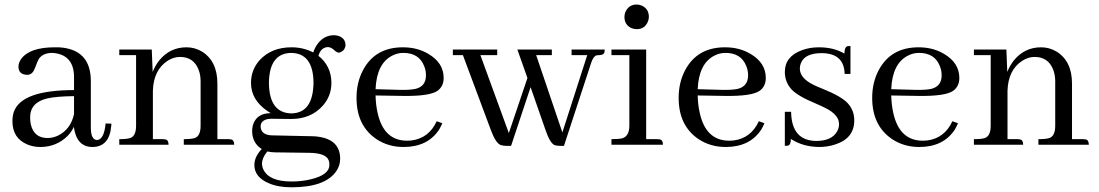

<svg xmlns="http://www.w3.org/2000/svg" viewBox="-20 -631 4791 837"><path d="M381.8 9.8C336.3 9.1 309.6 -20.2 301.8 -78.1C295.9 -64.5 287.1 -51.4 275.4 -39.1C242.8 -6.5 202.8 9.8 155.3 9.8C135.7 9.8 117.2 6.2 99.6 -1C56 -19.2 34.2 -53.1 34.2 -102.5C34.2 -116.9 36.1 -130.2 40 -142.6C62.2 -206.4 149.7 -238.3 302.7 -238.3V-299.8C300.8 -363 269.2 -396.5 208 -400.4C182 -400.4 162.8 -392.3 150.4 -376C147.1 -371.4 141 -357.1 131.8 -333C124.7 -314.1 113.6 -304.7 98.6 -304.7C95.4 -304.7 92.1 -305 88.9 -305.7C70 -308.9 60.5 -320.6 60.5 -340.8C60.5 -351.9 64.5 -363 72.3 -374C97 -407.9 145.8 -424.8 218.8 -424.8H236.3C329.4 -419.6 376 -370.4 376 -277.3V-71.3C376.6 -38.7 385.4 -21.8 402.3 -20.5C423.2 -21.2 435.9 -45.2 440.4 -92.8L465.8 -91.8C465.8 -88.5 465.5 -85 464.8 -81.1C459.6 -20.5 432 9.8 381.8 9.8ZM187.5 -29.3C201.8 -29.3 216.5 -32.6 231.4 -39.1C269.2 -57.3 293 -88.9 302.7 -133.8V-211.9C252 -211.3 213.2 -208 186.5 -202.1C136.4 -190.4 111.3 -162.8 111.3 -119.1C111.3 -108.1 112.3 -98 114.3 -88.9C123.4 -49.2 147.8 -29.3 187.5 -29.3Z M690.4 -24.4C694.3 -24.4 697.6 -24.1 700.2 -23.4C710 -22.1 714.8 -14.3 714.8 0H500V-24.4C522.1 -24.4 538.1 -26 547.9 -29.3C564.8 -35.2 573.2 -53.1 573.2 -83V-390.6H500V-415H641.6L645.5 -317.4C652.7 -335.6 662.1 -352.2 673.8 -367.2C705.1 -405.6 744.8 -424.8 793 -424.8C817.1 -424.8 839.5 -418.6 860.4 -406.2C905.3 -378.3 927.7 -331.7 927.7 -266.6V-24.4H976.6C980.5 -24.4 983.7 -24.1 986.3 -23.4C996.1 -22.1 1001 -14.3 1001 0H781.2V-24.4C803.4 -24.4 819.3 -26 829.1 -29.3C846 -35.2 854.5 -53.1 854.5 -83V-276.4C854.5 -295.2 851.6 -312.2 845.7 -327.1C831.4 -364.3 804.4 -382.8 764.6 -382.8C746.4 -382.8 728.5 -377.3 710.9 -366.2C669.9 -339.5 648.4 -295.9 646.5 -235.4V-24.4Z M1152.3 -270.5C1153 -182.6 1185.5 -138 1250 -136.7C1313.2 -137.4 1345.4 -182 1346.7 -270.5C1346 -355.8 1313.8 -399.1 1250 -400.4C1186.2 -399.7 1153.6 -356.4 1152.3 -270.5ZM1251 -424.8C1284.8 -424.8 1316.4 -417.3 1345.7 -402.3C1349.6 -414.7 1355.1 -426.1 1362.3 -436.5C1381.2 -463.9 1405.9 -477.5 1436.5 -477.5C1443.7 -477.5 1450.8 -476.2 1458 -473.6C1476.9 -466.5 1486.3 -452.8 1486.3 -432.6C1483.7 -415.7 1474.3 -405.3 1458 -401.4C1452.1 -401.4 1445.6 -404.6 1438.5 -411.1C1428.1 -420.9 1418.3 -425.8 1409.2 -425.8C1406.6 -425.8 1404 -425.5 1401.4 -424.8C1385.1 -420.9 1374 -408.5 1368.2 -387.7C1405.3 -358.4 1424.2 -319.3 1424.8 -270.5C1424.8 -232.1 1412.4 -198.9 1387.7 -170.9C1353.2 -131.8 1307 -112.3 1249 -112.3L1163.1 -113.3C1157.9 -113.3 1153 -113 1148.4 -112.3C1127 -107.7 1116.2 -97 1116.2 -80.1C1116.9 -56 1132.2 -43 1162.1 -41L1339.8 -37.1C1349 -37.1 1357.7 -36.5 1366.2 -35.2C1430.7 -26.7 1462.9 5.5 1462.9 61.5C1462.9 79.8 1457.7 97 1447.3 113.3C1415.4 161.5 1349.9 185.5 1251 185.5C1211.9 185.5 1179 179.7 1152.3 168C1110 150.4 1088.9 123.7 1088.9 87.9C1088.9 64.5 1099.6 41.3 1121.1 18.6C1093.8 1.6 1079.8 -24.1 1079.1 -58.6C1079.1 -67.1 1080.1 -75.5 1082 -84C1092.4 -119.8 1118.5 -137.7 1160.2 -137.7C1155.6 -140.3 1151 -143.2 1146.5 -146.5C1098.3 -179 1074.2 -220.1 1074.2 -269.5C1074.2 -307.3 1086.6 -340.2 1111.3 -368.2C1145.8 -405.9 1192.4 -424.8 1251 -424.8ZM1251 160.2C1281.6 160.2 1309.9 156.9 1335.9 150.4C1389.3 137.4 1416 116.5 1416 87.9C1416 80.1 1415 73.6 1413.1 68.4C1405.3 46.9 1377 35.8 1328.1 35.2L1177.7 33.2C1169.3 33.2 1158.5 31.9 1145.5 29.3C1130.5 46.9 1122.7 64.5 1122.1 82C1122.1 91.1 1124.3 100.3 1128.9 109.4C1145.8 143.2 1186.5 160.2 1251 160.2Z M1738.3 -400.4C1721.4 -400.4 1705.4 -396.5 1690.4 -388.7C1644.9 -365.9 1620.4 -317.1 1617.2 -242.2L1720.7 -239.3C1750.7 -238.6 1773.8 -239.9 1790 -243.2C1821.3 -250.3 1836.9 -270.2 1836.9 -302.7C1836.9 -317.1 1834.3 -330.4 1829.1 -342.8C1814.1 -381.2 1783.9 -400.4 1738.3 -400.4ZM1908.2 -93.8C1904.3 -84.6 1899.7 -75.5 1894.5 -66.4C1861.3 -15.6 1809.6 9.8 1739.3 9.8C1695 9.8 1655.6 -1.6 1621.1 -24.4C1563.2 -63.5 1534.2 -123.4 1534.2 -204.1C1534.2 -248.4 1543.3 -288.1 1561.5 -323.2C1596.7 -391 1654.9 -424.8 1736.3 -424.8C1778 -424.8 1814.8 -415.4 1846.7 -396.5C1891.6 -370.4 1914.1 -335.3 1914.1 -291C1914.1 -266.9 1905.3 -248.4 1887.7 -235.4C1864.9 -219.1 1813.8 -211.6 1734.4 -212.9L1617.2 -214.8C1617.8 -187.5 1620.8 -162.4 1626 -139.6C1643.6 -58.3 1686.5 -17.6 1754.9 -17.6C1760.7 -17.6 1766.9 -17.9 1773.4 -18.6C1824.2 -25.1 1861 -53.1 1883.8 -102.5Z M2147.5 -390.6H2074.2L2198.2 -50.8L2279.3 -291L2235.4 -415H2385.7V-390.6H2317.4L2431.6 -53.7L2540 -390.6H2471.7V-415H2616.2C2616.2 -411.1 2615.9 -407.6 2615.2 -404.3C2613.3 -395.2 2605.1 -390.6 2590.8 -390.6C2586.9 -390.6 2583.3 -390.3 2580.1 -389.6C2571 -387 2563.2 -375.7 2556.6 -355.5L2438.5 4.9H2422.9C2411.8 4.9 2403 3.6 2396.5 1C2383.5 -5.5 2370.8 -27 2358.4 -63.5L2293 -251L2208 4.9H2188.5C2178.1 4.9 2169.3 3.6 2162.1 1C2147.8 -4.9 2133.8 -26.4 2120.1 -63.5L1998 -390.6H1954.1V-415H2147.5Z M2845.7 -24.4C2849 -24.4 2852.2 -24.1 2855.5 -23.4C2865.2 -22.1 2870.1 -14.3 2870.1 0H2645.5V-24.4C2667.6 -24.4 2683.6 -25.7 2693.4 -28.3C2713.5 -34.8 2723.6 -53.1 2723.6 -83V-390.6H2645.5V-415H2796.9V-24.4ZM2808.6 -557.6C2808.6 -549.8 2807 -542.3 2803.7 -535.2C2794.6 -514.3 2778.6 -503.9 2755.9 -503.9C2748.7 -503.9 2741.5 -505.2 2734.4 -507.8C2712.9 -516.9 2702.1 -533.5 2702.1 -557.6C2702.1 -565.4 2703.8 -572.9 2707 -580.1C2716.8 -600.9 2733.1 -611.3 2755.9 -611.3C2763 -611.3 2770.5 -609.7 2778.3 -606.4C2798.5 -596.7 2808.6 -580.4 2808.6 -557.6Z M3142.6 -400.4C3125.7 -400.4 3109.7 -396.5 3094.7 -388.7C3049.2 -365.9 3024.7 -317.1 3021.5 -242.2L3125 -239.3C3154.9 -238.6 3178.1 -239.9 3194.3 -243.2C3225.6 -250.3 3241.2 -270.2 3241.2 -302.7C3241.2 -317.1 3238.6 -330.4 3233.4 -342.8C3218.4 -381.2 3188.2 -400.4 3142.6 -400.4ZM3312.5 -93.8C3308.6 -84.6 3304 -75.5 3298.8 -66.4C3265.6 -15.6 3213.9 9.8 3143.6 9.8C3099.3 9.8 3059.9 -1.6 3025.4 -24.4C2967.4 -63.5 2938.5 -123.4 2938.5 -204.1C2938.5 -248.4 2947.6 -288.1 2965.8 -323.2C3001 -391 3059.2 -424.8 3140.6 -424.8C3182.3 -424.8 3219.1 -415.4 3251 -396.5C3295.9 -370.4 3318.4 -335.3 3318.4 -291C3318.4 -266.9 3309.6 -248.4 3292 -235.4C3269.2 -219.1 3218.1 -211.6 3138.7 -212.9L3021.5 -214.8C3022.1 -187.5 3025.1 -162.4 3030.3 -139.6C3047.9 -58.3 3090.8 -17.6 3159.2 -17.6C3165 -17.6 3171.2 -17.9 3177.7 -18.6C3228.5 -25.1 3265.3 -53.1 3288.1 -102.5Z M3538.1 -16.6C3466.5 -17.3 3430 -59.6 3428.7 -143.6H3401.4V4.9C3406.6 4.9 3411.1 4.6 3415 3.9C3423.5 1.3 3427.7 -8.5 3427.7 -25.4C3462.2 -2.6 3502.9 9.1 3549.8 9.8C3575.2 9.8 3598.6 6.2 3620.1 -1C3676.1 -18.6 3704.1 -53.7 3704.1 -106.4C3704.1 -135.1 3694.7 -159.8 3675.8 -180.7C3658.2 -200.2 3623 -220.7 3570.3 -242.2C3550.8 -250 3536.5 -256.2 3527.3 -260.7C3487 -280.3 3466.8 -304 3466.8 -332C3466.8 -340.5 3468.4 -348.6 3471.7 -356.4C3483.4 -385.1 3513.7 -399.4 3562.5 -399.4C3627.6 -398.8 3660.8 -368.5 3662.1 -308.6H3687.5V-430.7C3682.9 -430.7 3678.7 -430.3 3674.8 -429.7C3665.7 -427.1 3661.1 -416.3 3661.1 -397.5C3629.9 -415.7 3592.8 -424.8 3549.8 -424.8C3523.1 -424.8 3498.4 -420.6 3475.6 -412.1C3426.1 -393.9 3401.4 -362.3 3401.4 -317.4C3401.4 -288.7 3410.8 -263.7 3429.7 -242.2C3447.3 -222.7 3482.7 -201.8 3536.1 -179.7C3555.7 -171.2 3569.7 -164.7 3578.1 -160.2C3617.8 -140.6 3637.7 -117.2 3637.7 -89.8C3637.7 -78.1 3634.8 -67.4 3628.9 -57.6C3613.3 -30.3 3583 -16.6 3538.1 -16.6Z M3986.3 -400.4C3969.4 -400.4 3953.5 -396.5 3938.5 -388.7C3892.9 -365.9 3868.5 -317.1 3865.2 -242.2L3968.8 -239.3C3998.7 -238.6 4021.8 -239.9 4038.1 -243.2C4069.3 -250.3 4085 -270.2 4085 -302.7C4085 -317.1 4082.4 -330.4 4077.1 -342.8C4062.2 -381.2 4031.9 -400.4 3986.3 -400.4ZM4156.2 -93.8C4152.3 -84.6 4147.8 -75.5 4142.6 -66.4C4109.4 -15.6 4057.6 9.8 3987.3 9.8C3943 9.8 3903.6 -1.6 3869.1 -24.4C3811.2 -63.5 3782.2 -123.4 3782.2 -204.1C3782.2 -248.4 3791.3 -288.1 3809.6 -323.2C3844.7 -391 3903 -424.8 3984.4 -424.8C4026 -424.8 4062.8 -415.4 4094.7 -396.5C4139.6 -370.4 4162.1 -335.3 4162.1 -291C4162.1 -266.9 4153.3 -248.4 4135.7 -235.4C4113 -219.1 4061.8 -211.6 3982.4 -212.9L3865.2 -214.8C3865.9 -187.5 3868.8 -162.4 3874 -139.6C3891.6 -58.3 3934.6 -17.6 4002.9 -17.6C4008.8 -17.6 4015 -17.9 4021.5 -18.6C4072.3 -25.1 4109 -53.1 4131.8 -102.5Z M4416 -24.4C4419.9 -24.4 4423.2 -24.1 4425.8 -23.4C4435.5 -22.1 4440.4 -14.3 4440.4 0H4225.6V-24.4C4247.7 -24.4 4263.7 -26 4273.4 -29.3C4290.4 -35.2 4298.8 -53.1 4298.8 -83V-390.6H4225.6V-415H4367.2L4371.1 -317.4C4378.3 -335.6 4387.7 -352.2 4399.4 -367.2C4430.7 -405.6 4470.4 -424.8 4518.6 -424.8C4542.6 -424.8 4565.1 -418.6 4585.9 -406.2C4630.9 -378.3 4653.3 -331.7 4653.3 -266.6V-24.4H4702.1C4706.1 -24.4 4709.3 -24.1 4711.9 -23.4C4721.7 -22.1 4726.6 -14.3 4726.6 0H4506.8V-24.4C4529 -24.4 4544.9 -26 4554.7 -29.3C4571.6 -35.2 4580.1 -53.1 4580.1 -83V-276.4C4580.1 -295.2 4577.1 -312.2 4571.3 -327.1C4557 -364.3 4529.9 -382.8 4490.2 -382.8C4472 -382.8 4454.1 -377.3 4436.5 -366.2C4395.5 -339.5 4374 -295.9 4372.1 -235.4V-24.4Z"/></svg>

Font: Abhaya Libre
Style: Regular
Weight: 400
Designer: Pushpananda Ekanayake, Sol Matas, Pathum Egodawatta
Foundry: Mooniak
Version: Version 1.041; ; ttfautohint (v1.5)